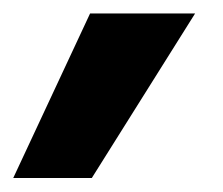

<svg xmlns="http://www.w3.org/2000/svg" viewBox="-271 -885 328 283"><path d="M16.6 -865.2 -135.7 -622.6H-251.5L-138.2 -865.2Z"/></svg>

Font: Mardoto
Style: Bold
Weight: 700
Designer: Christian Robertson, Vahan Hovhannisyan
Foundry: Google
Version: Version 1.000